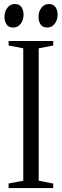

<svg xmlns="http://www.w3.org/2000/svg" viewBox="-20 -950 313 970"><path d="M97.5 -37V-706L23.5 -720V-743H249V-720L175.5 -706V-37L249 -22.5V0H23.5V-23ZM46 -811Q23 -811 12.8 -827Q2.5 -843 2.5 -865.5Q2.5 -890.5 16.8 -910Q31 -929.5 54 -929.5H55Q79 -929.5 89 -913.5Q99 -897.5 99 -875Q99 -850 84.8 -830.5Q70.5 -811 47 -811ZM218.5 -811Q195 -811 184.8 -827Q174.5 -843 174.5 -865.5Q174.5 -890.5 188.8 -910Q203 -929.5 226 -929.5H227Q250.5 -929.5 260.8 -913.5Q271 -897.5 271 -875Q271 -850 256.8 -830.5Q242.5 -811 219.5 -811Z"/></svg>

Font: Merriweather 120pt Light
Style: Regular
Weight: 300
Version: Version 2.100